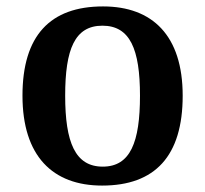

<svg xmlns="http://www.w3.org/2000/svg" viewBox="-20 -568 639 598"><path d="M298 10C463 10 549 -82 549 -270C549 -457 455 -548 301 -548C136 -548 50 -457 50 -270C50 -82 144 10 298 10ZM300 -49C214 -49 183 -125 183 -270C183 -415 213 -488 299 -488C385 -488 416 -415 416 -270C416 -125 386 -49 300 -49Z"/></svg>

Font: Noto Serif SemiBold
Style: Regular
Weight: 600
Designer: Monotype Design Team
Foundry: Monotype Imaging Inc.
Version: Version 2.013